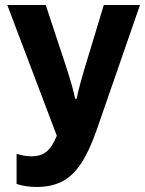

<svg xmlns="http://www.w3.org/2000/svg" viewBox="-20 -734 577 764"><path d="M126 10Q83 10 46 -2V-122Q59 -118 73.5 -115Q88 -112 104 -112Q142 -112 165 -130.5Q188 -149 206 -194L9 -714H162L247 -457Q255 -431 264 -401Q273 -371 279 -341H285Q291 -371 298.5 -398Q306 -425 314 -453L393 -714H537L364 -215Q335 -132 302 -82.5Q269 -33 226.5 -11.5Q184 10 126 10Z"/></svg>

Font: Noto Sans Condensed
Style: Bold
Weight: 700
Width: 3
Designer: Monotype Design Team
Foundry: Monotype Imaging Inc.
Version: Version 2.013; ttfautohint (v1.8.4.7-5d5b)